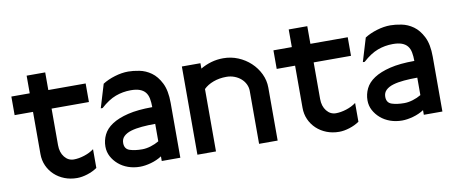

<svg xmlns="http://www.w3.org/2000/svg" viewBox="-56 -788 2411 1018"><g transform="rotate(-10 1149.5 -279.5)"><path d="M421 -375H220V-178Q220 -139 240 -114Q260 -89 290 -89Q316 -89 346 -98.5Q376 -108 399 -125V-24Q376 -8 346 1.5Q316 11 290 11Q254 11 223 -1Q192 -13 169 -34.5Q146 -56 133 -85Q120 -114 120 -148V-375H21V-475H120V-570H220V-475H421Z M747 -106V-200Q709 -200 675 -197Q641 -194 616 -186.5Q591 -179 576.5 -165Q562 -151 562 -129Q562 -97 589.5 -88Q617 -79 656 -79Q678 -79 702.5 -86.5Q727 -94 747 -106ZM847 0H747V-25Q721 -8 688.5 1Q656 10 629 10Q595 10 565.5 -0.5Q536 -11 514 -30Q492 -49 479 -73.5Q466 -98 466 -127Q466 -160 480.5 -190Q495 -220 528.5 -242Q562 -264 615.5 -277Q669 -290 747 -290Q747 -316 743 -336.5Q739 -357 728 -370.5Q717 -384 698 -391Q679 -398 650 -398Q607 -398 568 -383.5Q529 -369 487 -331H477L515 -457Q543 -475 581 -486.5Q619 -498 654 -498Q680 -498 713.5 -491.5Q747 -485 776.5 -464Q806 -443 826.5 -402.5Q847 -362 847 -295Z M1371 0H1271V-285Q1271 -304 1262.5 -321.5Q1254 -339 1239 -352Q1224 -365 1204 -372.5Q1184 -380 1161 -380Q1123 -380 1091 -368Q1059 -356 1039 -336V0H939V-475H1039V-446Q1066 -462 1097 -471Q1128 -480 1162 -480Q1204 -480 1241.5 -464.5Q1279 -449 1308 -422Q1337 -395 1354 -359.5Q1371 -324 1371 -285Z M1832 -375H1631V-178Q1631 -139 1651 -114Q1671 -89 1701 -89Q1727 -89 1757 -98.5Q1787 -108 1810 -125V-24Q1787 -8 1757 1.5Q1727 11 1701 11Q1665 11 1634 -1Q1603 -13 1580 -34.5Q1557 -56 1544 -85Q1531 -114 1531 -148V-375H1432V-475H1531V-570H1631V-475H1832Z M2158 -106V-200Q2120 -200 2086 -197Q2052 -194 2027 -186.5Q2002 -179 1987.5 -165Q1973 -151 1973 -129Q1973 -97 2000.5 -88Q2028 -79 2067 -79Q2089 -79 2113.5 -86.5Q2138 -94 2158 -106ZM2258 0H2158V-25Q2132 -8 2099.5 1Q2067 10 2040 10Q2006 10 1976.5 -0.5Q1947 -11 1925 -30Q1903 -49 1890 -73.5Q1877 -98 1877 -127Q1877 -160 1891.5 -190Q1906 -220 1939.5 -242Q1973 -264 2026.5 -277Q2080 -290 2158 -290Q2158 -316 2154 -336.5Q2150 -357 2139 -370.5Q2128 -384 2109 -391Q2090 -398 2061 -398Q2018 -398 1979 -383.5Q1940 -369 1898 -331H1888L1926 -457Q1954 -475 1992 -486.5Q2030 -498 2065 -498Q2091 -498 2124.5 -491.5Q2158 -485 2187.5 -464Q2217 -443 2237.5 -402.5Q2258 -362 2258 -295Z"/></g></svg>

Font: Railway
Style: Regular
Weight: 400
Version: 1.000